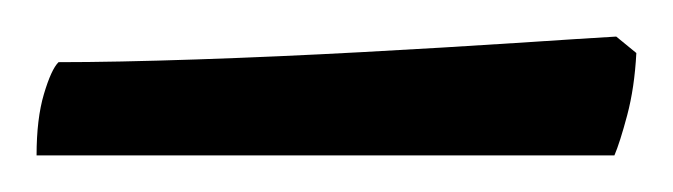

<svg xmlns="http://www.w3.org/2000/svg" viewBox="-20 -674 368 105"><path d="M0 -589Q0 -609 4 -622.5Q8 -636 12 -640Q43 -640 87.5 -641.5Q132 -643 178 -645.5Q224 -648 262 -650.5Q300 -653 317 -654L328 -645Q327 -626 323 -611Q319 -596 316 -589Z"/></svg>

Font: Texturina Light
Style: Regular
Weight: 300
Designer: Guillermo Torres Carreño
Foundry: Omnibus-Type
Version: Version 1.002; ttfautohint (v1.8.3)